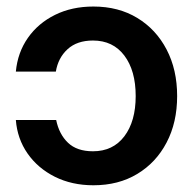

<svg xmlns="http://www.w3.org/2000/svg" viewBox="-20 -547 584 579"><path d="M261.7 11.7Q196.8 11.7 145.5 -13.9Q94.2 -39.6 63.2 -84Q32.2 -128.4 27.8 -185.1H149.4Q158.2 -142.1 185.1 -116.5Q211.9 -90.8 260.3 -90.8Q320.8 -90.8 355 -136Q389.2 -181.2 389.2 -257.3Q389.2 -334 355 -379.4Q320.8 -424.8 260.3 -424.8Q212.4 -424.8 183.8 -398.7Q155.3 -372.6 148.4 -331.1H27.8Q33.2 -388.7 64.2 -432.9Q95.2 -477.1 146 -502.2Q196.8 -527.3 261.7 -527.3Q337.4 -527.3 394 -492.9Q450.7 -458.5 482.4 -397.7Q514.2 -336.9 514.2 -257.3Q514.2 -177.7 482.4 -117.2Q450.7 -56.6 394 -22.5Q337.4 11.7 261.7 11.7Z"/></svg>

Font: Inter Display SemiBold
Style: Regular
Weight: 600
Designer: Rasmus Andersson
Foundry: rsms
Version: Version 4.001;git-9221beed3